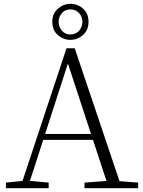

<svg xmlns="http://www.w3.org/2000/svg" viewBox="-20 -982 747 1002"><path d="M347 -774Q311 -774 282 -799Q253 -824 253 -868Q253 -911 282 -936.5Q311 -962 347 -962Q385 -962 413.5 -937Q442 -912 442 -868Q442 -825 413.5 -799.5Q385 -774 347 -774ZM347 -802Q376 -802 393 -822Q410 -842 410 -868Q410 -894 393 -913.5Q376 -933 347 -933Q320 -933 303 -913.5Q286 -894 286 -868Q286 -842 303 -822Q320 -802 347 -802ZM11 0V-29L109 -39H126L234 -29V0ZM85 0 327 -730H370L616 0H548L324 -682H344L340 -668L124 0ZM192 -252 194 -283H493L495 -252ZM421 0V-29L554 -39H574L701 -29V0Z"/></svg>

Font: Early Summer Mincho VF
Style: Regular
Weight: 250
Designer: GuiWonder
Version: Version 1.002